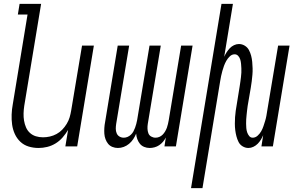

<svg xmlns="http://www.w3.org/2000/svg" viewBox="-20 -755 1540 990"><path d="M179 8Q152 8 127.5 0.5Q103 -7 85 -24Q67 -41 56.5 -64Q46 -87 42.5 -112.5Q39 -138 40 -164.5Q41 -191 46 -218L122 -680H72L81 -735H192L105 -209Q102 -189 101.5 -170Q101 -151 104 -133Q107 -115 114 -98.5Q121 -82 134 -70Q147 -58 164.5 -52.5Q182 -47 202 -47Q219 -47 237 -51Q255 -55 271.5 -64Q288 -73 301 -86.5Q314 -100 324 -116.5Q334 -133 339 -150Q344 -167 347 -185L403 -520H464L378 0H317L331 -85Q319 -65 303 -46.5Q287 -28 266.5 -15.5Q246 -3 223.5 2.5Q201 8 179 8Z M588 8Q573 8 559.5 2.5Q546 -3 537.5 -13.5Q529 -24 524 -37.5Q519 -51 518 -65.5Q517 -80 518 -95.5Q519 -111 522 -126L587 -520H646L579 -116Q577 -103 577 -91Q577 -79 581.5 -68Q586 -57 596 -51Q606 -45 618 -45Q628 -45 637.5 -49Q647 -53 655 -60.5Q663 -68 668 -77.5Q673 -87 676.5 -96.5Q680 -106 682.5 -115.5Q685 -125 687 -135L751 -520H809L742 -116Q740 -103 740.5 -91Q741 -79 745 -68Q749 -57 759.5 -51Q770 -45 782 -45Q792 -45 801.5 -49Q811 -53 818.5 -60.5Q826 -68 831.5 -77.5Q837 -87 840.5 -96.5Q844 -106 846 -115.5Q848 -125 850 -135L914 -520H973L887 0H828L835 -46Q829 -34 820.5 -24Q812 -14 801 -6.5Q790 1 777 4.5Q764 8 752 8Q737 8 723.5 2.5Q710 -3 701.5 -13.5Q693 -24 688 -37.5Q683 -51 682 -66Q676 -51 667 -37.5Q658 -24 645.5 -13.5Q633 -3 618 2.5Q603 8 588 8Z M965 215 1122 -735H1181L1136 -462Q1141 -474 1148.5 -485.5Q1156 -497 1165 -506.5Q1174 -516 1186.5 -522Q1199 -528 1212 -528Q1228 -528 1242 -519.5Q1256 -511 1263.5 -497Q1271 -483 1275 -467.5Q1279 -452 1280.5 -436Q1282 -420 1282.5 -403Q1283 -386 1281.5 -369.5Q1280 -353 1278 -336Q1276 -319 1273 -302L1257 -209Q1255 -197 1254 -185.5Q1253 -174 1251.5 -162.5Q1250 -151 1249.5 -139.5Q1249 -128 1249 -117Q1249 -106 1250 -94.5Q1251 -83 1254.5 -72.5Q1258 -62 1265 -53.5Q1272 -45 1283 -45Q1297 -45 1308.5 -55.5Q1320 -66 1327 -78.5Q1334 -91 1338.5 -104.5Q1343 -118 1347 -131Q1351 -144 1353.5 -157.5Q1356 -171 1358 -185L1414 -520H1473L1387 0H1328L1337 -58Q1332 -46 1325 -34.5Q1318 -23 1308.5 -13.5Q1299 -4 1286.5 2Q1274 8 1261 8Q1245 8 1231 -0.5Q1217 -9 1210 -23Q1203 -37 1199 -52.5Q1195 -68 1193 -84Q1191 -100 1191 -117Q1191 -134 1192 -150.5Q1193 -167 1195.5 -184Q1198 -201 1201 -218L1216 -311Q1218 -323 1219.5 -334.5Q1221 -346 1222.5 -357.5Q1224 -369 1224.5 -380.5Q1225 -392 1224.5 -403Q1224 -414 1223 -425.5Q1222 -437 1219 -447.5Q1216 -458 1208.5 -466.5Q1201 -475 1190 -475Q1176 -475 1165 -464.5Q1154 -454 1147 -441.5Q1140 -429 1135 -415.5Q1130 -402 1126.5 -389Q1123 -376 1120 -362.5Q1117 -349 1115 -335L1024 215Z"/></svg>

Font: Iosevka Light
Style: Italic
Weight: 300
Italic angle: -9°
Monospace: yes
Designer: Belleve Invis
Foundry: Belleve Invis
Version: Version 32.5.0; ttfautohint (v1.8.4)